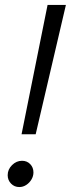

<svg xmlns="http://www.w3.org/2000/svg" viewBox="-20 -747 286 775"><path d="M67 -205 172 -727H246L124 -205ZM58 8Q38 8 24.5 -6Q11 -20 11 -40Q11 -63 28.5 -80.5Q46 -98 69 -98Q89 -98 102 -84.5Q115 -71 115 -51Q115 -36 107 -22.5Q99 -9 86 -0.5Q73 8 58 8Z"/></svg>

Font: Red Hat Text
Style: Italic
Weight: 400
Italic angle: -12°
Designer: Pentagram, MCKL
Foundry: Pentagram, MCKL
Version: Version 1.023